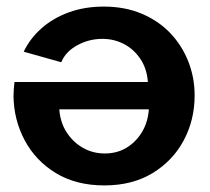

<svg xmlns="http://www.w3.org/2000/svg" viewBox="-20 -553 639 583"><path d="M21 -261Q21 -271 22 -283.5Q23 -296 24 -304H429Q426 -345 406 -374.5Q386 -404 356 -419.5Q326 -435 291 -435Q250 -435 214.5 -415.5Q179 -396 166 -364L52 -396Q71 -436 106 -467Q141 -498 189 -515.5Q237 -533 295 -533Q359 -533 410 -511.5Q461 -490 496.5 -453Q532 -416 551.5 -367Q571 -318 571 -263Q571 -189 538 -127Q505 -65 443.5 -27.5Q382 10 297 10Q211 10 149.5 -27.5Q88 -65 55 -127Q22 -189 21 -261ZM432 -221H160Q163 -181 182.5 -151Q202 -121 232 -104Q262 -87 298 -87Q335 -87 363.5 -104Q392 -121 410.5 -151Q429 -181 432 -221Z"/></svg>

Font: YasnoRaleway
Style: Bold
Weight: 700
Designer: Matt McInerney, Pablo Impallari, Rodrigo Fuenzalida
Foundry: Matt McInerney, Pablo Impallari, Rodrigo Fuenzalida
Version: Version 4.026